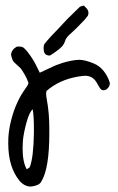

<svg xmlns="http://www.w3.org/2000/svg" viewBox="-20 -683 434 705"><path d="M273.4 -658.2Q276.4 -659.7 288.1 -662.6Q288.1 -662.6 293 -657.2Q297.9 -651.9 299.8 -650.4Q301.8 -647 303.2 -644Q306.6 -635.3 302.7 -625.5Q299.3 -620.6 291 -610.8Q255.9 -573.7 243.2 -563Q228 -550.3 221.2 -538.6Q215.8 -520.5 206.5 -511.2Q197.3 -502 184.6 -493.2Q181.6 -491.2 178 -488.5Q174.3 -485.8 173.3 -485.4Q171.9 -483.9 167.7 -481.7Q163.6 -479.5 163.1 -479Q158.2 -479 155.3 -480Q140.1 -482.9 140.1 -505.4Q140.1 -514.2 141.6 -518.1Q143.1 -522.5 148.4 -527.8Q148.9 -528.8 149.7 -529.5Q150.4 -530.3 150.9 -530.8Q151.4 -531.2 151.9 -531.7Q152.3 -532.2 152.3 -532.7Q164.6 -547.4 189.9 -573.2Q202.1 -585.9 211.9 -596.7Q221.7 -607.4 228.8 -614.7Q235.8 -622.1 249 -634.3Q254.9 -640.1 263.2 -648.2Q271.5 -656.2 273.4 -658.2ZM41.5 -511.7Q61 -513.7 67.9 -506.8Q80.1 -495.6 92 -477.8Q104 -460 109.1 -450.2Q114.3 -440.4 126 -416Q134.8 -419.9 155.3 -429.7Q175.8 -439.5 183.8 -442.9Q191.9 -446.3 208.5 -451.7Q225.1 -457 243.7 -460.4Q260.7 -463.4 271.5 -463.4Q291 -463.4 323.7 -450.2Q345.2 -441.4 360.4 -422.6Q375.5 -403.8 382.8 -380.4Q382.8 -379.9 383.1 -378.7Q383.3 -377.4 383.3 -377Q383.3 -367.7 376.2 -359.6Q369.1 -351.6 360.4 -351.6Q356 -351.6 352.5 -353.5Q346.7 -357.9 338.6 -373.5Q330.6 -389.2 320.3 -396.5Q308.6 -404.8 293 -404.8Q285.6 -404.8 267.1 -401.9Q197.3 -390.1 150.4 -348.6Q149.4 -341.8 149.4 -338.9Q149.4 -330.6 152.3 -314.9Q161.1 -267.1 161.1 -211.4V-193.4Q161.1 -64 131.8 -16.6Q125 -2.4 97.2 1.5Q96.7 1.5 95.2 1.7Q93.8 2 92.8 2Q70.3 2 51.8 -19Q10.3 -69.3 10.3 -156.7Q10.3 -169.9 10.7 -176.8Q12.2 -208 21.5 -243.7Q30.8 -279.3 43.5 -306.2Q53.7 -330.1 75.2 -360.4Q75.7 -361.3 78.6 -365.2Q81.5 -369.1 81.5 -369.9Q81.5 -370.6 83.5 -375Q85.4 -379.4 83.5 -381.3Q79.1 -394.5 69.8 -410.6Q59.6 -428.2 54.9 -433.1Q50.3 -438 34.2 -452.1Q25.4 -458 20.5 -482.4Q22.5 -501 41.5 -511.7ZM64 -165.5Q63 -147.9 63 -138.2Q63 -88.4 78.1 -61.5Q88.9 -66.9 89.8 -70.8Q103 -105.5 104.5 -194.3V-208Q104.5 -258.3 100.1 -281.7Q87.4 -271 76.9 -231.9Q66.4 -192.9 64 -165.5Z"/></svg>

Font: Avessa
Style: Medium
Weight: 500
Designer: Arman Khorramak
Foundry: Arman Khorramak
Version: Version 1.000; ttfautohint (v1.8.1)